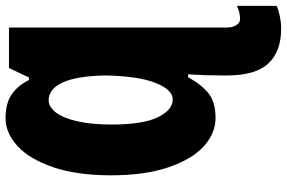

<svg xmlns="http://www.w3.org/2000/svg" viewBox="-186 -580 1006 673"><g transform="rotate(-90 316.5 -243.0)"><path d="M633 85V224Q621 230 598 235Q575 240 553 240Q473 240 431 195Q389 150 389 50V30Q389 -27 393 -86H383Q354 -35 323.5 -12.5Q293 10 240 10Q187 10 141.5 -30.5Q96 -71 67.5 -154Q39 -237 39 -356Q39 -476 67.5 -559.5Q96 -643 142 -684.5Q188 -726 239 -726Q291 -726 322 -705Q353 -684 373 -644H382L415 -714H557V49Q557 71 566 83.5Q575 96 585 96Q611 96 633 85ZM389 -378Q387 -476 364.5 -525.5Q342 -575 302 -575Q279 -575 259.5 -550Q240 -525 228.5 -475Q217 -425 217 -354Q217 -245 242.5 -192.5Q268 -140 305 -140Q339 -140 363 -200.5Q387 -261 389 -378Z"/></g></svg>

Font: Noto Sans UI CondBlack
Style: Regular
Weight: 900
Width: 3
Designer: Monotype Design Team
Foundry: Monotype Imaging Inc.
Version: Version 1.001